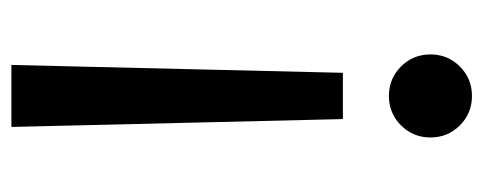

<svg xmlns="http://www.w3.org/2000/svg" viewBox="-272 -327 836 332"><g transform="rotate(90 146.0 -161.0)"><path d="M199.5 237.3H92.3L105.9 -335.9H185.9ZM95 -436.4Q74.1 -457.3 74.1 -487.3Q74.1 -517.3 95 -538.2Q115.9 -559.1 145.9 -559.1Q175.9 -559.1 196.8 -538.2Q217.7 -517.3 217.7 -487.3Q217.7 -457.3 196.8 -436.4Q175.9 -415.5 145.9 -415.5Q115.9 -415.5 95 -436.4Z"/></g></svg>

Font: Spartan MB SemBd
Style: Regular
Weight: 600
Designer: Matt Bailey, Mirko Velimirovic
Foundry: Matt Bailey
Version: Version 1.005